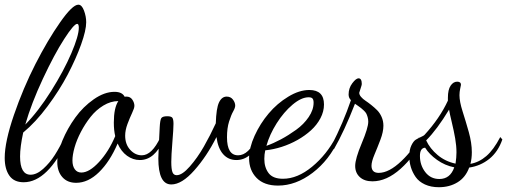

<svg xmlns="http://www.w3.org/2000/svg" viewBox="-35 -740 2142 811"><path d="M329.1 -646Q329.1 -612.3 307.6 -552.2Q286.1 -492.2 251.2 -425.5Q216.3 -358.9 165.8 -291Q115.2 -223.1 63 -180.2Q49.8 -119.1 49.8 -79.1Q49.8 -2 94.2 -2Q119.6 -2 147.2 -26.6Q174.8 -51.3 196.8 -85.7Q218.8 -120.1 237.8 -162.1L252.9 -153.8Q167 29.8 64.9 29.8Q23.9 29.8 4.4 1.7Q-15.1 -26.4 -15.1 -73.2Q-15.1 -141.1 23.9 -254.6Q63 -368.2 114.7 -469.5Q166.5 -570.8 218.8 -645.5Q271 -720.2 295.9 -720.2Q310.5 -720.2 319.8 -695.3Q329.1 -670.4 329.1 -646ZM291 -639.2Q277.3 -639.2 235.8 -574.7Q194.3 -510.3 146 -407Q97.7 -303.7 71.8 -213.9Q126.5 -269 180.7 -355.2Q234.9 -441.4 266.4 -515.1Q297.9 -588.9 297.9 -623Q297.9 -639.2 291 -639.2Z M642.6 -160.2 655.8 -149.9Q618.7 -64 555.7 -64Q526.9 -64 501.7 -82Q476.6 -100.1 461.9 -133.8Q429.2 -57.6 383.3 -12.7Q337.4 32.2 286.6 32.2Q249.5 32.2 228.3 8.1Q207 -16.1 207 -55.2Q207 -94.7 228.5 -146.2Q250 -197.8 283 -243.4Q315.9 -289.1 361.1 -320.6Q406.2 -352.1 448.7 -352.1Q481.4 -352.1 491.7 -331.1Q493.7 -332 499 -332Q515.6 -332 524.2 -318.8Q532.7 -305.7 532.7 -293Q532.7 -283.2 522.9 -262.7Q513.2 -242.2 503.4 -216.1Q493.7 -189.9 493.7 -167Q493.7 -130.4 514.9 -107.2Q536.1 -84 564 -84Q606.9 -84 642.6 -160.2ZM308.6 -11.2Q342.3 -11.2 383.3 -55.7Q424.3 -100.1 451.7 -165Q445.8 -189.5 445.8 -222.2Q445.8 -284.2 464.8 -313Q432.6 -313 401.6 -294.2Q370.6 -275.4 347.7 -246.3Q324.7 -217.3 306.9 -183.3Q289.1 -149.4 280 -117.4Q271 -85.4 271 -62Q271 -38.6 281 -24.9Q291 -11.2 308.6 -11.2Z M1049.8 -158.2 1062.5 -147.9Q1026.4 -64 963.4 -64Q929.7 -64 907.7 -88.6Q885.7 -113.3 879.4 -161.1Q838.4 -79.6 785.6 -20.3Q732.9 39.1 688.5 39.1Q633.8 39.1 633.8 -70.8Q633.8 -90.8 639.6 -202.1Q641.1 -231.9 646 -240.5Q650.9 -249 671.4 -249Q688 -249 692.9 -242.7Q697.8 -236.3 697.8 -216.8Q697.8 -195.8 693.1 -139.4Q688.5 -83 688.5 -56.2Q688.5 -25.9 693.4 -12.9Q698.2 0 711.4 0Q734.4 0 766.6 -36.6Q798.8 -73.2 825.9 -120.6Q853 -168 876.5 -219.2Q878.4 -282.7 890.1 -307.4Q901.9 -332 922.4 -332Q939.5 -332 949 -319.3Q958.5 -306.6 958.5 -293.9Q958.5 -284.7 950 -269.5Q941.4 -254.4 932.6 -226.6Q923.8 -198.7 923.8 -160.2Q923.8 -84 970.7 -84Q1015.1 -84 1049.8 -158.2Z M1333.5 -298.8Q1333.5 -269 1318.6 -240.7Q1303.7 -212.4 1278.8 -189.7Q1253.9 -167 1221.9 -148.9Q1189.9 -130.9 1154.8 -119.6Q1119.6 -108.4 1085.4 -105Q1081.5 -87.4 1081.5 -68.8Q1081.5 -32.7 1099.6 -8.8Q1117.7 15.1 1160.2 15.1Q1221.7 15.1 1283.4 -35.9Q1345.2 -86.9 1384.3 -162.1L1396.5 -152.8Q1356 -63.5 1285.2 -9.8Q1214.4 43.9 1139.2 43.9Q1080.6 43.9 1048.8 11.5Q1017.1 -21 1017.1 -71.8Q1017.1 -115.2 1040.5 -166.7Q1064 -218.3 1099.9 -260.7Q1135.7 -303.2 1182.4 -331.5Q1229 -359.9 1271.5 -359.9Q1333.5 -359.9 1333.5 -298.8ZM1268.6 -329.1Q1237.8 -329.1 1200.7 -297.9Q1163.6 -266.6 1133.5 -219Q1103.5 -171.4 1090.3 -124Q1119.6 -134.3 1151.6 -151.4Q1183.6 -168.5 1215.8 -191.7Q1248 -214.8 1268.8 -245.4Q1289.6 -275.9 1289.6 -306.2Q1289.6 -318.4 1285.2 -323.7Q1280.8 -329.1 1268.6 -329.1Z M1375.5 -109.9 1366.2 -127Q1415 -222.2 1447.3 -316.9Q1437.5 -326.7 1437.5 -340.8Q1437.5 -367.7 1453.1 -388.4Q1468.8 -409.2 1479.5 -409.2Q1493.2 -409.2 1493.2 -384.8Q1493.2 -380.9 1487.8 -365.2Q1482.4 -349.6 1482.4 -348.1Q1482.4 -339.8 1490 -330.8Q1497.6 -321.8 1508.8 -314.5Q1520 -307.1 1533.4 -296.4Q1546.9 -285.6 1558.1 -274.4Q1569.3 -263.2 1576.9 -246.1Q1584.5 -229 1584.5 -209Q1584.5 -183.1 1571.8 -149.7Q1559.1 -116.2 1546.6 -86.7Q1534.2 -57.1 1534.2 -40Q1534.2 -9.8 1564.5 -9.8Q1608.4 -9.8 1660.9 -60.1Q1713.4 -110.4 1734.4 -159.2L1747.1 -148.9Q1716.3 -80.1 1657.2 -27.1Q1598.1 25.9 1538.1 25.9Q1504.4 25.9 1484.9 8.1Q1465.3 -9.8 1465.3 -39.1Q1465.3 -69.3 1492.9 -134.8Q1520.5 -200.2 1520.5 -226.1Q1520.5 -236.3 1517.8 -245.6Q1515.1 -254.9 1512 -260.7Q1508.8 -266.6 1501.5 -273.4Q1494.1 -280.3 1490.2 -283.4Q1486.3 -286.6 1476.8 -293.2Q1467.3 -299.8 1464.4 -301.8Q1418.5 -184.1 1375.5 -109.9Z M1693.8 -80.1Q1693.8 -107.4 1702.6 -125.7Q1711.4 -144 1721.4 -150.1Q1731.4 -156.2 1743.4 -161.6Q1755.4 -167 1757.8 -169.9Q1822.3 -240.2 1856.9 -314.9V-327.1Q1856.9 -361.3 1868.4 -378.2Q1879.9 -395 1896 -395Q1912.1 -395 1912.1 -381.8Q1912.1 -380.4 1908.9 -366Q1905.8 -351.6 1905.8 -337.9Q1905.8 -311 1918.9 -269.8Q1932.1 -228.5 1945.1 -182.4Q1958 -136.2 1958 -97.2Q1958 -70.3 1952.1 -47.9Q1988.3 -54.2 2019 -80.6Q2049.8 -106.9 2078.1 -161.1L2086.9 -150.9Q2068.8 -98.6 2031.7 -68.8Q1994.6 -39.1 1946.8 -32.2Q1931.6 9.3 1897.7 30Q1863.8 50.8 1818.8 50.8Q1785.2 50.8 1759.8 39.1Q1734.4 27.3 1720.7 7.6Q1707 -12.2 1700.4 -34.2Q1693.8 -56.2 1693.8 -80.1ZM1893.1 -96.2Q1893.1 -124 1887.7 -155.3Q1882.3 -186.5 1873.5 -222.9Q1864.7 -259.3 1861.8 -276.9Q1811 -192.9 1765.1 -147Q1781.2 -112.3 1813.5 -85.2Q1845.7 -58.1 1889.2 -48.8Q1893.1 -75.2 1893.1 -96.2ZM1820.8 16.1Q1866.7 16.1 1883.8 -33.2Q1844.2 -41 1811 -64.7Q1777.8 -88.4 1760.7 -116.2Q1738.8 -114.7 1738.8 -81.1Q1738.8 -42.5 1761.2 -13.2Q1783.7 16.1 1820.8 16.1Z"/></svg>

Font: Dancing Script OT
Style: Regular
Weight: 400
Foundry: Pablo Impallari. www.impallari.com
Version: Version 1.000